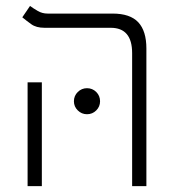

<svg xmlns="http://www.w3.org/2000/svg" viewBox="-20 -632 626 652"><path d="M428.7 0V-451.7Q428.7 -537.6 356 -537.6H131.3Q103 -537.6 86.2 -549.8Q69.3 -562 55.7 -573.2L82 -611.8Q93.3 -603.5 108.4 -594.7Q123.5 -585.9 141.6 -585.9H362.3Q421.9 -585.9 449.5 -556.4Q477.1 -526.9 477.1 -467.3V0ZM73.7 0V-352.5H122.1V0ZM275.4 -244.1Q257.3 -244.1 244.1 -257.1Q231 -270 231 -288.1Q231 -306.6 244.1 -319.6Q257.3 -332.5 275.4 -332.5Q293.9 -332.5 306.9 -319.6Q319.8 -306.6 319.8 -288.1Q319.8 -270 306.9 -257.1Q293.9 -244.1 275.4 -244.1Z"/></svg>

Font: Cascadia Mono ExtraLight
Style: Regular
Weight: 200
Monospace: yes
Designer: Aaron Bell
Foundry: Saja Typeworks
Version: Version 2404.023; ttfautohint (v1.8.4)